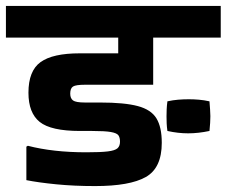

<svg xmlns="http://www.w3.org/2000/svg" viewBox="-50 -627 765 648"><path d="M39 -132 44 -135Q129 -113 241 -113Q290 -113 314 -116Q338 -119 346.5 -126.5Q355 -134 355 -149Q355 -163 349.5 -170.5Q344 -178 324 -181.5Q304 -185 261 -185H220Q122 -185 84 -215.5Q46 -246 46 -314Q46 -388 87 -417.5Q128 -447 219 -447H349V-500H-30V-607H695V-500H467V-341H237Q206 -341 196.5 -335Q187 -329 187 -311Q187 -295 196.5 -288Q206 -281 237 -281H288Q370 -281 415 -269Q460 -257 478 -227.5Q496 -198 496 -145Q496 -60 442 -29.5Q388 1 271 1Q200 1 139.5 -5Q79 -11 39 -19ZM657 -285Q658 -270 659 -258Q660 -246 660 -235Q660 -215 657 -185Q638 -181 620 -179Q602 -177 585 -177Q568 -177 550.5 -179Q533 -181 515 -185Q513 -199 512.5 -211Q512 -223 512 -234Q512 -245 512.5 -257.5Q513 -270 515 -285Q533 -289 551 -290.5Q569 -292 587 -292Q604 -292 621.5 -290.5Q639 -289 657 -285Z"/></svg>

Font: Bakbak One
Style: Regular
Weight: 400
Designer: Saumya Kishore and Sanchit Sawaria
Foundry: A Good Feeling
Version: Version 1.003; ttfautohint (v1.8.3)